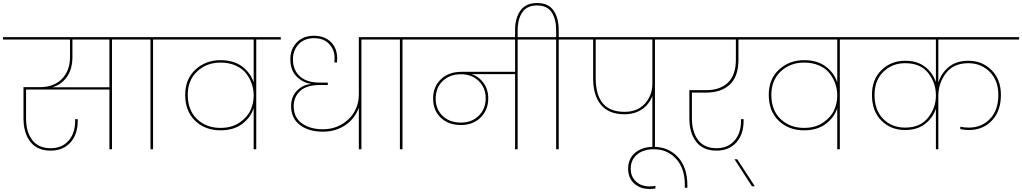

<svg xmlns="http://www.w3.org/2000/svg" viewBox="-55 -985 6745 1267"><path d="M423 -611Q423 -529 386.5 -477.5Q350 -426 290 -409H667V-724H423ZM-35 -724V-740H846V-724H684V0H667V-394H117V-204Q117 -114 158 -60.5Q199 -7 279 -7Q354 -7 397.5 -56.5Q441 -106 441 -188V-199H458V-188Q458 -98 409.5 -44.5Q361 9 279 9Q191 9 145.5 -49Q100 -107 100 -205V-410H210Q300 -410 353.5 -464Q407 -518 407 -611V-724Z M938 0V-724H776V-740H1117V-724H955V0Z M1400 -141Q1474 -141 1525.5 -176Q1577 -211 1598 -257.5Q1619 -304 1619 -354V-355Q1619 -394 1606.5 -431Q1594 -468 1569 -500.5Q1544 -533 1500 -552.5Q1456 -572 1400 -572Q1309 -572 1246.5 -514Q1184 -456 1184 -359Q1184 -258 1245 -199.5Q1306 -141 1400 -141ZM1798 -724H1636V0H1619V-271Q1598 -208 1542 -166.5Q1486 -125 1400 -125Q1299 -125 1233 -188Q1167 -251 1167 -359Q1167 -463 1234.5 -525.5Q1302 -588 1400 -588Q1487 -588 1542.5 -546.5Q1598 -505 1619 -441V-724H1047V-740H1798Z M2075 -116Q1983 -116 1924.5 -160Q1866 -204 1866 -284Q1866 -347 1904 -386Q1942 -425 1994 -430V-432Q1938 -442 1899.5 -483Q1861 -524 1861 -594Q1861 -661 1903.5 -705Q1946 -749 2017 -749Q2087 -749 2128.5 -707.5Q2170 -666 2170 -600Q2170 -585 2169 -573H2152Q2153 -587 2153 -601Q2153 -657 2117 -695Q2081 -733 2017 -733Q1953 -733 1915.5 -693Q1878 -653 1878 -593Q1878 -524 1923 -482Q1968 -440 2054 -440H2108V-424H2054Q1969 -424 1926 -385Q1883 -346 1883 -284Q1883 -210 1937.5 -171Q1992 -132 2075 -132Q2175 -132 2244 -197.5Q2313 -263 2313 -364V-740H2492V-724H2330V0H2313V-275Q2287 -202 2223.5 -159Q2160 -116 2075 -116Z M2584 0V-724H2422V-740H2763V-724H2601V0Z M2987 -176Q3058 -176 3104 -221Q3150 -266 3150 -336Q3150 -406 3104 -450.5Q3058 -495 2987 -495Q2913 -495 2866.5 -450.5Q2820 -406 2820 -334Q2820 -264 2866 -220Q2912 -176 2987 -176ZM2693 -724V-740H3523V-724H3361V0H3344V-496H3057Q3104 -481 3135.5 -438Q3167 -395 3167 -336Q3167 -259 3116.5 -209.5Q3066 -160 2987 -160Q2904 -160 2853.5 -208.5Q2803 -257 2803 -334Q2803 -413 2854.5 -462Q2906 -511 2989 -511H3344V-724Z M3344 -734V-786Q3344 -865 3379 -915Q3414 -965 3489 -965Q3564 -965 3598 -915.5Q3632 -866 3632 -786V-740H3794V-724H3632V0H3615V-724H3453V-740H3615V-786Q3615 -858 3585.5 -903.5Q3556 -949 3489 -949Q3422 -949 3391.5 -903.5Q3361 -858 3361 -786V-734Z M4066 -247Q4151 -247 4200.5 -301Q4250 -355 4250 -435V-724H3876V-469Q3876 -247 4066 -247ZM3724 -724V-740H4429V-724H4267V0H4250V-352Q4229 -296 4181 -263.5Q4133 -231 4065 -231Q3963 -231 3911 -293Q3859 -355 3859 -469V-724Z M4231 262Q4169 262 4129.5 225.5Q4090 189 4090 128Q4090 63 4136 23.5Q4182 -16 4258 -16Q4355 -16 4418 51Q4481 118 4481 241V254H4464V233Q4464 126 4406.5 63Q4349 0 4261 0Q4189 0 4148 35.5Q4107 71 4107 128Q4107 180 4141.5 212.5Q4176 245 4231 245Q4249 245 4270 242V259Q4251 262 4231 262Z M4359 -724V-740H4968V-724H4818V-591Q4818 -481 4761.5 -427.5Q4705 -374 4604 -374H4511V-204Q4511 -114 4552 -60.5Q4593 -7 4673 -7Q4748 -7 4791.5 -56.5Q4835 -106 4835 -188V-199H4852V-188Q4852 -98 4803.5 -44.5Q4755 9 4673 9Q4585 9 4539.5 -49Q4494 -107 4494 -205V-390H4604Q4697 -390 4749 -440Q4801 -490 4801 -591V-724Z M4907 244 4792 66H4810L4926 244Z M5251 -141Q5325 -141 5376.5 -176Q5428 -211 5449 -257.5Q5470 -304 5470 -354V-355Q5470 -394 5457.5 -431Q5445 -468 5420 -500.5Q5395 -533 5351 -552.5Q5307 -572 5251 -572Q5160 -572 5097.5 -514Q5035 -456 5035 -359Q5035 -258 5096 -199.5Q5157 -141 5251 -141ZM5649 -724H5487V0H5470V-271Q5449 -208 5393 -166.5Q5337 -125 5251 -125Q5150 -125 5084 -188Q5018 -251 5018 -359Q5018 -463 5085.5 -525.5Q5153 -588 5251 -588Q5338 -588 5393.5 -546.5Q5449 -505 5470 -441V-724H4898V-740H5649Z M6121 0V-268Q6101 -207 6049 -167Q5997 -127 5918 -127Q5823 -127 5761 -189.5Q5699 -252 5699 -359Q5699 -461 5762 -522.5Q5825 -584 5918 -584Q5998 -584 6049 -544.5Q6100 -505 6121 -443V-724H5579V-740H6670V-724H6137V-440Q6157 -503 6206.5 -543.5Q6256 -584 6336 -584Q6426 -584 6488 -522.5Q6550 -461 6550 -359Q6550 -252 6490.5 -189.5Q6431 -127 6339 -127Q6308 -127 6282 -133V-149Q6308 -143 6339 -143Q6423 -143 6478 -200.5Q6533 -258 6533 -359Q6533 -454 6476 -511Q6419 -568 6336 -568Q6237 -568 6187 -502Q6137 -436 6137 -351V0ZM5918 -143Q6018 -143 6069.5 -208.5Q6121 -274 6121 -354V-355Q6121 -439 6070 -503.5Q6019 -568 5918 -568Q5832 -568 5774 -511Q5716 -454 5716 -359Q5716 -258 5773 -200.5Q5830 -143 5918 -143Z"/></svg>

Font: SVN-Poppins Thin
Style: Regular
Weight: 100
Designer: Ninad Kale (Devanagari), Jonny Pinhorn (Latin)
Foundry: Indian Type Foundry
Version: Version 3.002 2017